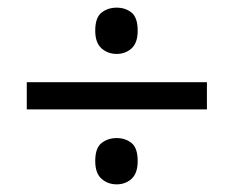

<svg xmlns="http://www.w3.org/2000/svg" viewBox="-20 -603 612 502"><path d="M50 -317V-388H521V-317ZM285 -121Q262 -121 245.5 -135.5Q229 -150 229 -182Q229 -216 245.5 -229Q262 -242 285 -242Q308 -242 324 -229Q340 -216 340 -182Q340 -150 324 -135.5Q308 -121 285 -121ZM285 -462Q262 -462 245.5 -476.5Q229 -491 229 -523Q229 -557 245.5 -570Q262 -583 285 -583Q308 -583 324 -570Q340 -557 340 -523Q340 -491 324 -476.5Q308 -462 285 -462Z"/></svg>

Font: Noto Sans Balinese
Style: Regular
Weight: 400
Designer: Aditya Bayu, David Williams
Foundry: David Williams
Version: Version 2.003